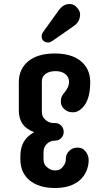

<svg xmlns="http://www.w3.org/2000/svg" viewBox="-20 -941 540 961"><path d="M253.9 -673.3Q295.9 -673.3 329.1 -663.6Q362.3 -653.8 384.8 -634.8Q431.6 -596.2 431.6 -529.3Q431.6 -426.3 378.9 -390.1Q362.8 -378.9 346.4 -378.9Q330.1 -378.9 319.6 -383.3Q309.1 -387.7 301.3 -395.5Q284.7 -411.1 284.7 -431.2Q284.7 -451.2 291 -461.7Q297.4 -472.2 305.2 -481.4Q325.7 -506.8 325.7 -530.8Q325.7 -554.7 307.4 -569.8Q289.1 -585 258.3 -585Q227.5 -585 208.5 -571.5Q189.5 -558.1 189.5 -533.2V-383.3Q189.5 -359.4 201.7 -346.7Q222.2 -325.2 246.6 -325.2H255.4Q273.9 -325.2 286.4 -312.3Q298.8 -299.3 298.8 -281Q298.8 -262.7 286.4 -250Q273.9 -237.3 258.5 -237.3Q243.2 -237.3 232.7 -232.9Q222.2 -228.5 214.4 -220.7Q197.8 -204.1 197.8 -179.7V-145.5Q197.8 -121.1 210 -108.9Q231 -87.9 255.4 -87.9Q277.3 -87.9 288.6 -99.6Q309.1 -121.1 309.1 -138.7Q309.1 -156.2 313.5 -166.7Q317.9 -177.2 325.7 -185.1Q342.8 -202.1 366.7 -202.1Q390.1 -202.1 402.3 -189.5Q423.8 -168.5 423.8 -139.9Q423.8 -111.3 412.4 -84.7Q400.9 -58.1 379.4 -39.1Q334.5 0 255.4 0Q173.8 0 127 -39.1Q82 -77.6 82 -143.6V-158.2Q82 -224.6 123 -259.8Q135.3 -270.5 150.9 -279.3Q108.9 -295.9 91.6 -323Q74.2 -350.1 74.2 -388.7V-528.8Q74.2 -595.7 121.6 -634.5Q168.9 -673.3 253.9 -673.3ZM273.4 -888.7Q296.9 -920.9 327.6 -920.9Q348.1 -920.9 360.4 -908.2Q380.9 -888.2 380.9 -869.6Q380.9 -832.5 350.1 -811.5L242.7 -736.3Q231 -728.5 221.7 -728.5Q205.1 -728.5 196.8 -737.3Q188.5 -746.1 188.5 -758.5Q188.5 -771 196.8 -782.2Z"/></svg>

Font: Supermercado
Style: Regular
Weight: 400
Designer: James Grieshaber
Foundry: James Grieshaber
Version: Version 1.002